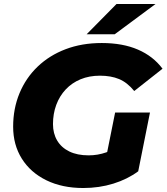

<svg xmlns="http://www.w3.org/2000/svg" viewBox="-20 -930 836 964"><path d="M398 14Q292 14 212.5 -25Q133 -64 89.5 -133.5Q46 -203 46 -294Q46 -385 78 -462Q110 -539 169 -595.5Q228 -652 309.5 -683Q391 -714 491 -714Q596 -714 672.5 -681Q749 -648 796 -585L654 -473Q619 -516 578 -533Q537 -550 482 -550Q428 -550 384.5 -532Q341 -514 310 -481Q279 -448 262.5 -403.5Q246 -359 246 -307Q246 -260 267 -224.5Q288 -189 328 -169.5Q368 -150 425 -150Q471 -150 513.5 -165Q556 -180 599 -215L674 -70Q620 -30 549 -8Q478 14 398 14ZM505 -101 558 -365H733L674 -70ZM415 -758 565 -910H761L556 -758Z"/></svg>

Font: Montserrat Thin ExtraBold
Style: Italic
Weight: 800
Italic angle: -11.3°
Version: Version 9.000